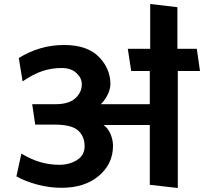

<svg xmlns="http://www.w3.org/2000/svg" viewBox="-20 -924 1020 960"><path d="M729 0V-299H498Q521 -282 533 -253Q545 -224 545 -195Q545 -105 474.5 -45Q404 15 287 15Q227 15 167 -1Q107 -17 62 -42L87 -156Q137 -126 183 -113Q229 -100 278 -100Q326 -100 364.5 -123.5Q403 -147 403 -193Q403 -242 370.5 -271.5Q338 -301 251 -301H156L141 -403H257Q324 -403 356.5 -432.5Q389 -462 389 -503Q389 -534 362 -559Q335 -584 288 -584Q239 -584 193 -569Q147 -554 93 -517L74 -634Q124 -665 180.5 -682Q237 -699 301 -699Q416 -699 474 -640Q532 -581 532 -504Q532 -478 518 -450Q504 -422 484 -403H729V-569H636L619 -680H731V-904L867 -888V-680H964L980 -569H869V16Z"/></svg>

Font: Palanquin Dark
Style: Regular
Weight: 400
Designer: Pria Ravichandran
Version: Version 1.000